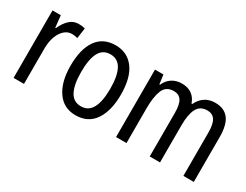

<svg xmlns="http://www.w3.org/2000/svg" viewBox="-61 -931 1696 1324"><g transform="rotate(30 787.0 -268.5)"><path d="M275 -547Q287 -547 300 -545.5Q313 -544 326 -540L314 -457Q294 -464 269 -464Q236 -464 210 -440.5Q184 -417 169 -376Q154 -335 154 -282V0H71V-537H137L147 -443H152Q172 -489 202.5 -518Q233 -547 275 -547Z M770 -269Q770 -141 719 -65.5Q668 10 568 10Q474 10 421.5 -65.5Q369 -141 369 -269Q369 -402 420 -474.5Q471 -547 570 -547Q663 -547 716.5 -476Q770 -405 770 -269ZM454 -269Q454 -169 482 -115.5Q510 -62 570 -62Q629 -62 657.5 -114.5Q686 -167 686 -269Q686 -370 657.5 -422.5Q629 -475 570 -475Q509 -475 481.5 -422.5Q454 -370 454 -269Z M1363 -547Q1435 -547 1470.5 -500.5Q1506 -454 1506 -357V0H1423V-345Q1423 -413 1403 -443.5Q1383 -474 1342 -474Q1285 -474 1261 -428.5Q1237 -383 1237 -296V0H1155V-347Q1155 -414 1135.5 -444Q1116 -474 1075 -474Q1013 -474 991.5 -421Q970 -368 970 -280V0H887V-537H954L964 -464H969Q987 -505 1020.5 -526Q1054 -547 1097 -547Q1147 -547 1178.5 -523Q1210 -499 1222 -460H1228Q1270 -547 1363 -547Z"/></g></svg>

Font: Noto Sans Ethiopic Cond
Style: Regular
Weight: 400
Width: 3
Designer: Monotype Design Team
Foundry: Monotype Imaging Inc.
Version: Version 2.102; ttfautohint (v1.8.4.7-5d5b)